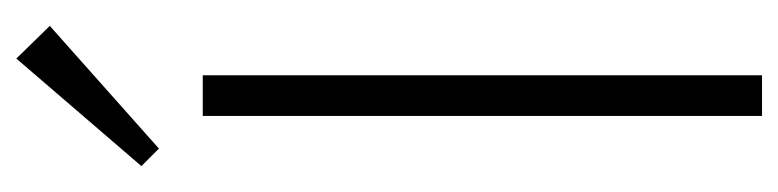

<svg xmlns="http://www.w3.org/2000/svg" viewBox="-388 -588 976 241"><g transform="rotate(-90 100.5 -468.0)"><path d="M75 0V-702H126V0ZM34 -757 12 -779 147 -936 188 -894Z"/></g></svg>

Font: Outfit Thin ExtraLight
Style: Regular
Weight: 250
Version: Version 1.100;gftools[0.9.27]